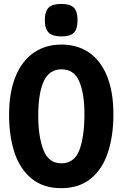

<svg xmlns="http://www.w3.org/2000/svg" viewBox="-20 -968 640 1004"><path d="M27.5 -367.5Q27.5 -484.5 61 -567Q94.5 -649.5 156.2 -692.2Q218 -735 301.5 -735Q384 -735 445 -693.8Q506 -652.5 539.5 -570.5Q573 -488.5 573 -370.5Q573 -257 544.2 -170.2Q515.5 -83.5 454.5 -33.8Q393.5 16 300 16Q206.5 16 145.5 -33.8Q84.5 -83.5 56 -169.5Q27.5 -255.5 27.5 -367.5ZM421.5 -372Q421.5 -478.5 394.5 -542Q367.5 -605.5 302 -605.5Q237.5 -605.5 208.8 -543Q180 -480.5 180 -362.5Q180 -254 207 -184Q234 -114 301 -114Q368.5 -114 395 -183.2Q421.5 -252.5 421.5 -372ZM214.5 -862.5Q214.5 -908.5 234.2 -928Q254 -947.5 300 -947.5Q346.5 -947.5 366 -928.2Q385.5 -909 385.5 -862.5Q385.5 -816.5 366.5 -797Q347.5 -777.5 301.5 -777.5Q255 -777.5 234.8 -797.2Q214.5 -817 214.5 -862.5Z"/></svg>

Font: JuliaMono ExtraBold
Style: Regular
Weight: 800
Monospace: yes
Designer: cormullion
Foundry: corm
Version: Version 0.055; ttfautohint (v1.8.4)